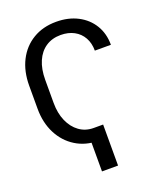

<svg xmlns="http://www.w3.org/2000/svg" viewBox="-165 -842 960 1136"><g transform="rotate(-20 315.0 -274.5)"><path d="M319.8 -70.8V9.8Q240.2 9.8 178.5 -28.6Q116.7 -66.9 81.8 -135Q46.9 -203.1 46.9 -291V-436Q46.9 -526.4 81.5 -594.2Q116.2 -662.1 179 -699.7Q241.7 -737.3 325.2 -737.3Q401.9 -737.3 460.2 -707Q518.6 -676.8 551.3 -623Q584 -569.3 584 -498.5H482.9Q482.9 -545.9 463.1 -581.1Q443.4 -616.2 407.5 -635.5Q371.6 -654.8 323.7 -654.8Q269.5 -654.8 230 -628.4Q190.4 -602.1 169.2 -553Q147.9 -503.9 147.9 -436V-291Q147.9 -226.1 169.7 -176.5Q191.4 -127 230.2 -98.9Q269 -70.8 319.8 -70.8ZM379.4 -70.8V187.5H278.3V-70.8Z"/></g></svg>

Font: Sahel VF Regular
Style: Regular
Weight: 400
Foundry: Saber Rastikerdar (saber.rastikerdar@gmail.com)
Version: Version 3.4.0